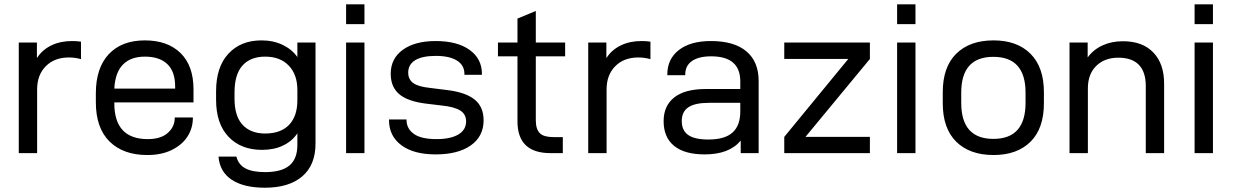

<svg xmlns="http://www.w3.org/2000/svg" viewBox="-20 -709 5711 889"><path d="M66.9 -512.2H150.9V-439.9Q175.8 -479 219.2 -499.5Q260.3 -519 314 -519Q335.9 -519 355 -516.1V-435.1Q328.6 -442.9 298.8 -442.9Q232.4 -442.9 192.4 -402.8Q151.9 -362.3 151.9 -294.9V0H66.9Z M509.3 -234.9V-231Q509.3 -64.9 664.1 -64.9Q723.6 -64.9 755.4 -92.3Q788.6 -120.6 789.1 -162.1V-165H873V-161.1Q872.6 -113.8 846.7 -74.7Q821.3 -36.6 773.4 -13.7Q726.6 8.8 662.1 8.8Q550.8 8.8 487.3 -53.7Q423.8 -116.2 423.8 -235.8V-276.9Q423.8 -394.5 483.9 -458.5Q543.9 -522 650.9 -522Q755.9 -522 815.9 -463.4Q876 -404.8 876 -294.9V-234.9ZM549.8 -410.6Q513.2 -374 509.3 -298.8H791V-308.1Q791 -377.9 754.4 -412.6Q718.3 -446.8 650.9 -446.8Q585.9 -446.8 549.8 -410.6Z M991.7 16.1H1074.7Q1083.5 52.7 1115.7 70.3Q1147.9 87.9 1207.5 87.9Q1283.7 87.9 1320.3 57.1Q1356.9 26.4 1356.9 -38.1V-91.8Q1333 -55.2 1289.6 -34.7Q1248.5 -15.1 1192.9 -15.1Q1095.7 -15.1 1038.1 -75.7Q980.5 -136.2 980.5 -247.1V-286.1Q980.5 -398.9 1037.6 -460.4Q1094.7 -522 1190.9 -522Q1245.1 -522 1288.1 -501.5Q1332 -480.5 1356.9 -444.8V-512.2H1440.9V-43.9Q1440.9 54.2 1380.4 106.9Q1318.8 160.2 1206.5 160.2Q1108.9 160.2 1053.2 123.5Q997.6 86.9 991.7 16.1ZM1356.9 -245.1V-292Q1356.9 -363.3 1317.4 -404.8Q1277.8 -446.8 1207.5 -446.8Q1139.6 -446.8 1102.5 -405.3Q1065.9 -364.3 1065.9 -280.8V-252Q1065.9 -171.4 1103 -131.3Q1140.6 -90.8 1207.5 -90.8Q1279.8 -90.8 1318.4 -130.9Q1356.9 -170.9 1356.9 -245.1Z M1582.5 -689H1667.5V-597.2H1582.5ZM1582.5 -512.2H1667.5V0H1582.5Z M1781.2 -152.8V-155.8H1862.3V-153.8Q1862.3 -113.3 1896.5 -88.9Q1929.7 -64.9 2001.5 -64.9Q2065.4 -64.9 2101.6 -85.9Q2138.2 -107.4 2138.2 -147Q2138.2 -179.7 2111.8 -196.8Q2084 -214.4 2027.3 -220.2L1954.1 -229Q1868.7 -239.3 1829.1 -272.5Q1789.1 -306.2 1789.1 -367.2Q1789.1 -438 1845.2 -478.5Q1901.4 -519 1997.1 -519Q2097.2 -519 2154.3 -478Q2211.4 -437 2211.4 -367.2V-362.8H2130.4V-366.2Q2130.4 -407.2 2095.7 -428.7Q2061 -450.2 1998 -450.2Q1935.1 -450.2 1902.3 -430.2Q1870.1 -410.2 1870.1 -373Q1870.1 -341.8 1893.1 -324.7Q1916 -307.6 1972.2 -301.8L2050.3 -292Q2135.7 -281.7 2177.7 -248Q2219.2 -214.4 2219.2 -151.9Q2219.2 -77.6 2159.7 -35.6Q2100.6 5.9 1997.1 5.9Q1895.5 5.9 1838.4 -36.6Q1781.2 -79.1 1781.2 -152.8Z M2460.9 -448.2V-151.9Q2460.9 -110.4 2480 -91.8Q2498 -74.2 2543 -74.2H2585.9V0H2528.8Q2376 0 2376 -147V-448.2H2285.6V-512.2H2376V-623L2460.9 -658.2V-512.2H2596.7V-448.2Z M2703.6 -512.2H2787.6V-439.9Q2812.5 -479 2856 -499.5Q2897 -519 2950.7 -519Q2972.7 -519 2991.7 -516.1V-435.1Q2965.3 -442.9 2935.5 -442.9Q2869.1 -442.9 2829.1 -402.8Q2788.6 -362.3 2788.6 -294.9V0H2703.6Z M3435.5 -471.7Q3492.7 -423.8 3492.7 -334V0H3409.7V-58.1Q3356.9 5.9 3242.7 5.9Q3149.4 5.9 3101.1 -33.7Q3052.7 -73.2 3052.7 -147.9Q3052.7 -219.7 3102.5 -258.3Q3151.9 -296.9 3248.5 -296.9H3407.7V-332Q3407.7 -448.2 3272.9 -448.2Q3214.4 -448.2 3183.1 -425.8Q3152.8 -404.3 3152.8 -363.8V-360.8H3069.8V-363.8Q3069.8 -436 3123.5 -477.5Q3177.2 -519 3272 -519Q3378.9 -519 3435.5 -471.7ZM3371.6 -95.2Q3407.7 -127.4 3407.7 -192.9V-232.9H3262.7Q3198.2 -232.9 3167.5 -212.4Q3136.7 -191.9 3136.7 -148.9Q3136.7 -105 3166.5 -84Q3196.3 -63 3259.8 -63Q3335.9 -63 3371.6 -95.2Z M4007.8 -436 3709.5 -75.2H4007.8V0H3611.3V-75.2L3907.7 -436H3611.3V-512.2H4007.8Z M4133.8 -689H4218.8V-597.2H4133.8ZM4133.8 -512.2H4218.8V0H4133.8Z M4345.2 -231V-282.2Q4345.2 -398.9 4407.7 -460.4Q4470.2 -522 4580.6 -522Q4689.5 -522 4751.5 -460Q4813.5 -397.9 4813.5 -282.2V-231Q4813.5 -114.3 4751.5 -52.7Q4689 8.8 4580.6 8.8Q4470.2 8.8 4407.7 -52.7Q4345.2 -114.3 4345.2 -231ZM4728.5 -232.9V-279.8Q4728.5 -445.8 4579.6 -445.8Q4430.7 -445.8 4430.7 -279.8V-232.9Q4430.7 -65.9 4579.6 -65.9Q4728.5 -65.9 4728.5 -232.9Z M4932.1 -512.2H5016.1V-442.9Q5042.5 -479.5 5085.4 -499Q5127 -518.1 5179.2 -518.1Q5270.5 -518.1 5320.3 -465.8Q5370.1 -414.1 5370.1 -321.8V0H5285.2V-311Q5285.2 -376 5252.9 -409.2Q5220.7 -441.9 5158.2 -441.9Q5094.7 -441.9 5055.7 -403.8Q5017.1 -365.7 5017.1 -299.8V0H4932.1Z M5511.2 -689H5596.2V-597.2H5511.2ZM5511.2 -512.2H5596.2V0H5511.2Z"/></svg>

Font: D-DIN Exp
Style: Regular
Weight: 400
Width: 7
Designer: Charles Nix
Foundry: Datto Inc.
Version: Version 1.00